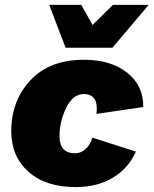

<svg xmlns="http://www.w3.org/2000/svg" viewBox="-20 -754 627 784"><path d="M248 -559 181 -734H312L358 -652L441 -734H587L439 -559ZM289 10Q167 10 96.5 -52.5Q26 -115 26 -218Q26 -343 104.5 -426.5Q183 -510 322 -510Q432 -510 499 -457.5Q566 -405 565 -317L374 -289Q384 -370 322 -370Q278 -370 250.5 -314Q223 -258 223 -198Q223 -128 287 -128Q310 -128 329.5 -145.5Q349 -163 357 -192L535 -135Q505 -67 441 -28.5Q377 10 289 10Z"/></svg>

Font: Elaine Sans ExtraBold
Style: Italic
Weight: 800
Italic angle: -13°
Designer: Wei Huang
Foundry: Wei Huang
Version: Version 2.001;December 24, 2019;FontCreator 12.0.0.2547 64-b